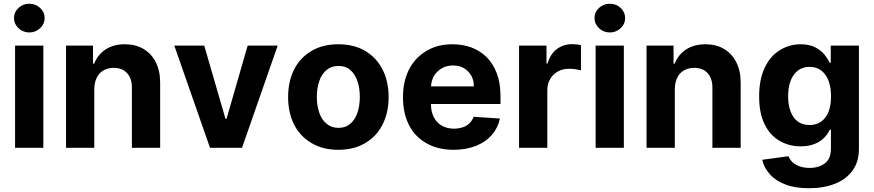

<svg xmlns="http://www.w3.org/2000/svg" viewBox="-20 -789 4665 1025"><path d="M211.4 0H60.5V-545.4H211.4ZM136.2 -615.7Q103 -615.7 78.6 -638.7Q54.7 -661.1 54.7 -692.4Q54.7 -724.1 78.6 -746.6Q102.5 -769 136.2 -769Q170.4 -769 194.3 -746.6Q218.3 -724.1 218.3 -692.4Q218.3 -661.1 194.3 -638.7Q169.9 -615.7 136.2 -615.7Z M483.4 -315.4V0H332.5V-545.4H476.6V-449.2H482.9Q501 -496.6 543.5 -524.9Q585.9 -552.7 647 -552.7Q704.1 -552.7 746.1 -527.8Q788.6 -502.4 811.5 -457Q835 -411.1 835 -347.2V0H684.1V-320.3Q684.6 -370.1 658.2 -398.9Q632.3 -426.8 586.9 -426.8Q556.2 -426.8 533.2 -413.6Q509.3 -400.4 497.1 -375.5Q484.4 -351.1 483.4 -315.4Z M1302.2 -545.4H1462.4L1272 0H1101.1L910.6 -545.4H1070.3L1183.6 -155.3H1189.5Z M1786.1 10.7Q1703.1 10.7 1643.6 -24.9Q1582 -61 1550.3 -123.5Q1518.1 -187.5 1518.1 -270.5Q1518.1 -354.5 1550.3 -418.5Q1581.5 -480.5 1643.6 -517.6Q1703.6 -552.7 1786.1 -552.7Q1869.1 -552.7 1929.2 -517.6Q1990.2 -481 2022 -418.5Q2054.7 -354 2054.7 -270.5Q2054.7 -188 2022 -123.5Q1990.2 -60.5 1929.2 -24.9Q1869.6 10.7 1786.1 10.7ZM1850.1 -128.4Q1875 -149.4 1888.2 -187Q1900.9 -225.1 1900.9 -271.5Q1900.9 -318.4 1888.2 -356.4Q1875 -393.6 1850.1 -415.5Q1825.7 -437 1787.1 -437Q1748.5 -437 1723.6 -415.5Q1696.8 -393.1 1684.6 -356.4Q1671.4 -319.3 1671.4 -271.5Q1671.4 -224.6 1684.6 -187Q1696.8 -149.9 1723.6 -128.4Q1749 -106.4 1787.1 -106.4Q1825.2 -106.4 1850.1 -128.4Z M2401.9 10.7Q2317.9 10.7 2257.3 -23.9Q2194.8 -59.1 2163.6 -121.1Q2131.3 -184.1 2131.3 -270Q2131.3 -354.5 2163.6 -418Q2194.8 -480 2256.3 -517.1Q2315.4 -552.7 2395.5 -552.7Q2449.2 -552.7 2496.6 -535.6Q2543.5 -517.6 2578.1 -483.9Q2612.3 -449.2 2632.3 -397.5Q2651.9 -346.2 2651.9 -275.4V-233.9H2191.4V-327.6H2509.8Q2509.8 -361.8 2495.6 -385.7Q2480.5 -411.1 2456.5 -425.3Q2432.6 -439.5 2397.9 -439.5Q2364.3 -439.5 2337.4 -423.8Q2310.1 -407.2 2295.9 -381.8Q2281.7 -356 2280.8 -322.8V-233.9Q2280.8 -192.4 2295.9 -163.6Q2310.5 -134.3 2338.4 -118.2Q2366.2 -102.1 2404.3 -102.1Q2427.2 -102.1 2450.2 -109.4Q2471.7 -116.2 2486.3 -130.9Q2501 -145.5 2508.8 -165.5L2648.9 -156.2Q2638.2 -106 2605.5 -68.4Q2572.8 -30.8 2521 -10.3Q2467.8 10.7 2401.9 10.7Z M2901.9 0H2751V-545.4H2897.5V-450.2H2903.3Q2918 -501 2953.1 -527.3Q2987.8 -553.2 3034.2 -553.2Q3045.4 -553.2 3058.6 -551.8Q3073.7 -550.3 3081.5 -547.9V-413.6Q3070.3 -416.5 3052.2 -419.4Q3037.1 -421.9 3018.1 -421.9Q2983.9 -421.9 2958.5 -407.7Q2932.1 -393.1 2917.5 -367.7Q2901.9 -341.8 2901.9 -308.6Z M3310.5 0H3159.7V-545.4H3310.5ZM3235.4 -615.7Q3202.1 -615.7 3177.7 -638.7Q3153.8 -661.1 3153.8 -692.4Q3153.8 -724.1 3177.7 -746.6Q3201.7 -769 3235.4 -769Q3269.5 -769 3293.5 -746.6Q3317.4 -724.1 3317.4 -692.4Q3317.4 -661.1 3293.5 -638.7Q3269 -615.7 3235.4 -615.7Z M3582.5 -315.4V0H3431.6V-545.4H3575.7V-449.2H3582Q3600.1 -496.6 3642.6 -524.9Q3685.1 -552.7 3746.1 -552.7Q3803.2 -552.7 3845.2 -527.8Q3887.7 -502.4 3910.6 -457Q3934.1 -411.1 3934.1 -347.2V0H3783.2V-320.3Q3783.7 -370.1 3757.3 -398.9Q3731.4 -426.8 3686 -426.8Q3655.3 -426.8 3632.3 -413.6Q3608.4 -400.4 3596.2 -375.5Q3583.5 -351.1 3582.5 -315.4Z M4298.8 215.8Q4223.6 215.8 4172.9 195.8Q4121.6 176.8 4089.8 141.1Q4057.6 105 4049.3 64L4189.5 44.9Q4195.8 61.5 4209.5 75.7Q4221.7 88.4 4246.6 98.1Q4270.5 107.4 4302.2 107.4Q4351.1 107.4 4383.8 83Q4416 59.1 4416 3.4V-96.7H4409.7Q4399.4 -73.7 4379.9 -53.7Q4359.9 -32.7 4328.6 -20.5Q4296.4 -7.8 4253.9 -7.8Q4192.9 -7.8 4142.6 -36.6Q4091.8 -65.4 4062.5 -124.5Q4032.7 -183.6 4032.7 -273.9Q4032.7 -365.7 4063 -428.7Q4092.8 -490.7 4143.6 -521.5Q4194.3 -552.7 4253.9 -552.7Q4299.3 -552.7 4330.6 -537.1Q4361.3 -521.5 4380.4 -499Q4399.4 -475.1 4409.7 -453.6H4415V-545.4H4565.4V5.4Q4565.4 75.2 4531.2 121.6Q4496.6 168.9 4437.5 191.9Q4377.9 215.8 4298.8 215.8ZM4301.8 -121.6Q4338.4 -121.6 4364.3 -140.1Q4389.6 -158.7 4403.3 -192.4Q4416.5 -226.6 4416.5 -274.4Q4416.5 -322.3 4403.3 -357.9Q4390.1 -392.6 4364.3 -412.6Q4338.9 -432.1 4301.8 -432.1Q4265.1 -432.1 4239.3 -412.1Q4212.9 -391.1 4200.2 -356.4Q4187.5 -321.8 4187.5 -274.4Q4187.5 -227.5 4200.7 -193.4Q4214.4 -158.2 4239.3 -140.1Q4264.6 -121.6 4301.8 -121.6Z"/></svg>

Font: My Font
Style: Bold
Weight: 500
Designer: Rasmus Andersson
Foundry: rsms
Version: Version 0.001